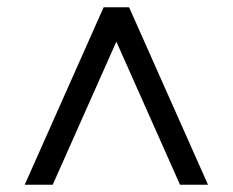

<svg xmlns="http://www.w3.org/2000/svg" viewBox="-20 -648 640 528"><path d="M48 -140 265 -628H335L552 -140H475L294 -547H306L125 -140Z"/></svg>

Font: Nunito Sans 12pt ExtraLight 8pt Medium
Style: Regular
Weight: 500
Version: Version 3.101;gftools[0.9.27]